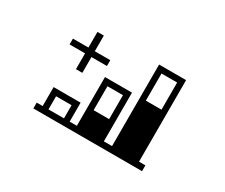

<svg xmlns="http://www.w3.org/2000/svg" viewBox="-105 -901 1409 1201"><g transform="rotate(30 600.0 -300.5)"><path d="M294 -122H406V-27H294ZM541 -337H653V-164H541ZM907 -575V-379H794V-575ZM317 -445V-331H363V-445H475V-487H363V-600H317V-487H205V-445ZM994 15V-27H948V-616H753V-27H694V-379H499V-27H447V-164H252V-27H209V15Z"/></g></svg>

Font: CryptoKit 1.4
Style: Regular
Weight: 400
Monospace: yes
Designer: Oceane Juvin
Foundry: http://www.head-geneve.ch
Version: Version 1.000